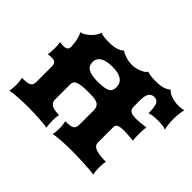

<svg xmlns="http://www.w3.org/2000/svg" viewBox="-165 -1089 1363 1363"><g transform="rotate(45 516.0 -407.5)"><path d="M53.7 0Q57.6 -12.7 59.1 -30.3Q60.5 -47.9 60.5 -64.9Q60.5 -80.6 58.6 -96.2Q56.6 -111.8 53.7 -127Q81.1 -127 98.9 -129.4Q116.7 -131.8 127.4 -137.9Q138.2 -144 142.3 -155.3Q146.5 -166.5 146.5 -184.1V-339.8Q146 -348.6 143.8 -355.7Q141.6 -362.8 136.5 -367.9Q131.3 -373 122.6 -376Q113.8 -378.9 100.6 -378.9Q93.3 -378.9 84.7 -377.9Q76.2 -377 65.4 -375Q67.9 -389.2 68.8 -405.8Q69.8 -422.4 69.8 -439.5Q69.8 -455.1 68.8 -470.2Q67.9 -485.4 65.4 -498Q86.4 -495.1 101.1 -495.1Q125 -495.1 134.8 -503.4Q144.5 -511.7 144.5 -531.2Q144.5 -546.9 142.3 -564.9Q140.1 -583 136.2 -599.6Q132.3 -616.2 127 -629.6Q121.6 -643.1 115.7 -648.9Q131.8 -650.9 150.1 -662.1Q168.5 -673.3 184.8 -689Q201.2 -704.6 212.9 -722.2Q224.6 -739.7 227.5 -754.4Q238.3 -747.1 262.2 -744.6Q286.1 -742.2 314 -742.2Q356.9 -742.2 385.3 -751.5Q413.6 -760.7 428.7 -776.4Q435.5 -771.5 447.3 -765.6Q459 -759.8 474.1 -754.9Q489.3 -750 506.8 -746.8Q524.4 -743.7 543 -743.7Q556.2 -743.7 573.5 -747.3Q590.8 -751 607.9 -757.6Q625 -764.2 638.7 -773.2Q652.3 -782.2 658.2 -793.5Q668.9 -786.1 692.9 -783.7Q716.8 -781.2 744.6 -781.2Q787.6 -781.2 815.9 -790.5Q844.2 -799.8 859.4 -815.4Q866.2 -806.2 877.9 -798.3Q889.6 -790.5 904.8 -784.9Q919.9 -779.3 937.5 -776.1Q955.1 -772.9 973.6 -772.9Q999.5 -772.9 1012.2 -775.1Q1024.9 -777.3 1032.2 -779.3Q1026.4 -763.7 1023.2 -736.8Q1020 -710 1020 -682.6Q1020 -668 1020.8 -653.1Q1021.5 -638.2 1023.2 -625Q1024.9 -611.8 1027.1 -601.3Q1029.3 -590.8 1032.2 -585Q1020 -590.8 1000 -593.5Q980 -596.2 952.1 -596.2Q924.3 -596.2 902.8 -593.5Q881.3 -590.8 866.7 -585Q866.7 -643.1 856.2 -669.7Q845.7 -696.3 815.4 -696.3Q788.1 -696.3 773.4 -675.8Q758.8 -655.3 758.8 -607.4V-542.5Q758.8 -518.1 774.9 -506.1Q791 -494.1 833 -494.1Q868.2 -494.1 926.8 -502.9Q924.3 -490.2 923.3 -473.1Q922.4 -456.1 922.4 -438Q922.4 -417.5 922.9 -400.1Q923.3 -382.8 926.8 -368.7Q896 -372.1 873 -373.5Q850.1 -375 832 -375Q810.5 -375 796.6 -372.8Q782.7 -370.6 774.4 -366Q766.1 -361.3 762.7 -354.2Q759.3 -347.2 759.3 -337.9V-184.1Q759.3 -166.5 770 -155.3Q780.8 -144 799.6 -137.9Q818.4 -131.8 843.3 -129.4Q868.2 -127 897 -127Q894 -116.7 892.3 -101.6Q890.6 -86.4 890.6 -69.3Q890.6 -50.8 892.1 -32Q893.6 -13.2 897 0Q881.3 -2.4 855.5 -4.6Q829.6 -6.8 798.3 -8.5Q767.1 -10.3 733.4 -11.2Q699.7 -12.2 668.9 -12.2Q646 -12.2 619.9 -11.5Q593.8 -10.7 568.8 -9Q543.9 -7.3 522.7 -5.1Q501.5 -2.9 489.3 0Q493.2 -12.7 494.6 -30.3Q496.1 -47.9 496.1 -64.9Q496.1 -80.6 493.9 -96.2Q491.7 -111.8 489.3 -127Q515.1 -127 532.2 -129.4Q549.3 -131.8 559.3 -137.9Q569.3 -144 573.2 -155.3Q577.1 -166.5 577.1 -184.1V-319.8Q577.1 -345.2 569.1 -359.1Q561 -373 545.4 -379.9Q529.8 -386.7 507.1 -388.2Q484.4 -389.6 455.1 -389.6Q417.5 -389.6 393.1 -386.5Q368.7 -383.3 354.2 -377Q339.8 -370.6 334.2 -360.8Q328.6 -351.1 328.6 -337.9V-184.1Q328.6 -166.5 336.4 -155.3Q344.2 -144 357.4 -137.9Q370.6 -131.8 388.7 -129.4Q406.7 -127 427.2 -127Q423.8 -116.7 422.4 -101.6Q420.9 -86.4 420.9 -69.3Q420.9 -50.8 422.4 -32Q423.8 -13.2 427.2 0Q414.6 -2.4 392.8 -4.6Q371.1 -6.8 345.2 -8.5Q319.3 -10.3 291.3 -11.2Q263.2 -12.2 238.3 -12.2Q214.8 -12.2 188 -11.5Q161.1 -10.7 135.5 -9Q109.9 -7.3 88.1 -5.1Q66.4 -2.9 53.7 0ZM328.1 -561Q328.1 -543.5 334.7 -529.8Q341.3 -516.1 355.7 -506.8Q370.1 -497.6 393.3 -492.7Q416.5 -487.8 450.2 -487.8Q485.8 -487.8 509.8 -491.2Q533.7 -494.6 548.3 -502.2Q563 -509.8 569.1 -522.7Q575.2 -535.6 575.2 -554.7Q575.2 -576.7 566.4 -592.5Q557.6 -608.4 541.7 -618.4Q525.9 -628.4 503.4 -633.1Q481 -637.7 453.1 -637.7Q425.3 -637.7 402.1 -633.3Q378.9 -628.9 362.5 -619.6Q346.2 -610.4 337.2 -595.7Q328.1 -581.1 328.1 -561Z"/></g></svg>

Font: Arbutus
Style: Regular
Weight: 400
Designer: Karolina Lach
Foundry: Sorkin Type Co.
Version: Version 1.002